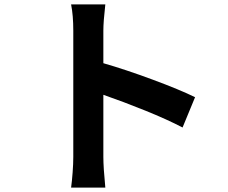

<svg xmlns="http://www.w3.org/2000/svg" viewBox="-20 -811 1040 875"><path d="M314 -671Q314 -741 304 -791H460Q451 -712 451 -671V-523Q552 -494 676 -448Q800 -402 869 -368L812 -230Q741 -267 642 -307Q543 -347 451 -379V-96Q451 -48 460 44H304Q308 15 311 -25Q314 -65 314 -96Z"/></svg>

Font: Sinter Bold
Style: Regular
Weight: 700
Foundry: Adobe & rsms
Version: Version 1.000